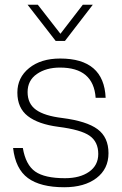

<svg xmlns="http://www.w3.org/2000/svg" viewBox="-20 -773 514 807"><path d="M233 -527Q417 -527 424 -362H382Q373 -489 232 -489Q174 -489 135 -462Q96 -435 96 -386Q96 -337 131.5 -311.5Q167 -286 242 -277Q344 -264 390 -230Q436 -196 436 -129Q436 -63 385.5 -24.5Q335 14 250 14Q150 14 97.5 -24.5Q45 -63 35 -151H76Q88 -80 128 -52Q168 -24 253 -24Q316 -24 354.5 -51Q393 -78 393 -126Q393 -177 356.5 -202.5Q320 -228 225 -240Q141 -251 97 -285Q53 -319 53 -384Q53 -447 102.5 -487Q152 -527 233 -527ZM96 -753H139L234 -631L328 -753H370L253 -601H214Z"/></svg>

Font: Nacelle UltraLight
Style: Regular
Weight: 200
Designer: Sora Sagano
Foundry: Sora Sagano
Version: Version 1.000;FEAKit 1.0